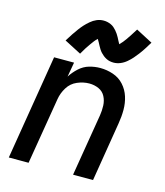

<svg xmlns="http://www.w3.org/2000/svg" viewBox="-114 -852 804 938"><g transform="rotate(15 288.0 -383.0)"><path d="M19 0H119L175 -337Q180 -368 197.5 -396.5Q215 -425 245.5 -438Q276 -451 306 -451Q332 -451 354 -441Q376 -431 387 -410Q398 -389 399 -364Q400 -339 396 -314L344 0H445L494 -300Q500 -335 500 -369.5Q500 -404 490 -435.5Q480 -467 458 -491.5Q436 -516 404 -527Q372 -538 338 -538Q310 -538 282.5 -530Q255 -522 232.5 -501.5Q210 -481 194 -456L207 -530H106ZM393 -580Q410 -580 427 -587Q444 -594 458.5 -606.5Q473 -619 482.5 -630Q492 -641 502.5 -654.5Q513 -668 524 -685Q535 -702 547 -722L463 -766Q452 -749 443 -734.5Q434 -720 426 -709Q418 -698 412 -690.5Q406 -683 397 -674Q393 -681 388.5 -689.5Q384 -698 380.5 -705Q377 -712 371.5 -720Q366 -728 360 -735Q354 -742 347 -748Q340 -754 331 -758Q322 -762 313 -764Q304 -766 294 -766Q276 -766 259.5 -759Q243 -752 228.5 -739.5Q214 -727 204 -716Q194 -705 184 -691.5Q174 -678 162.5 -661Q151 -644 139 -624L224 -580Q234 -598 243 -612Q252 -626 260 -637Q268 -648 274 -656Q280 -664 289 -672Q293 -666 297.5 -657.5Q302 -649 306 -641.5Q310 -634 315 -626Q320 -618 326.5 -611Q333 -604 340 -598.5Q347 -593 355.5 -588.5Q364 -584 373.5 -582Q383 -580 393 -580Z"/></g></svg>

Font: Iosevka Sparkle Medium
Style: Italic
Weight: 500
Italic angle: -9°
Designer: Belleve Invis
Foundry: Belleve Invis
Version: Version 4.5.0; ttfautohint (v1.8.3)